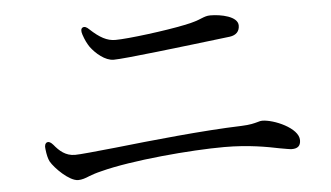

<svg xmlns="http://www.w3.org/2000/svg" viewBox="-42 -670 1083 628"><g transform="rotate(-5 500.0 -356.5)"><path d="M191 -107C203 -107 215 -111 229 -117C240 -121 251 -125 268 -129C370 -156 567 -173 676 -173C757 -173 818 -161 857 -153C875 -150 889 -147 896 -147C914 -147 925 -154 925 -174C925 -214 845 -248 807 -248C803 -248 798 -247 792 -245C781 -242 767 -238 739 -237C611 -233 440 -215 322 -202C254 -195 204 -190 188 -190C157 -190 137 -208 120 -229C112 -238 106 -241 100 -239C94 -236 91 -229 93 -217C95 -199 98 -186 103 -176C116 -153 162 -107 191 -107ZM246 -580C252 -562 258 -550 266 -538C283 -515 313 -489 341 -489C376 -489 560 -511 726 -531C747 -534 758 -546 758 -565C758 -595 703 -606 668 -606C657 -606 649 -603 639 -599C627 -594 612 -588 581 -582C519 -569 394 -553 352 -553C325 -553 301 -566 270 -595C262 -603 255 -606 249 -603C243 -600 242 -592 246 -580Z"/></g></svg>

Font: 寒蝉锦书宋
Style: Regular
Weight: 400
Designer: 寒蝉锦书宋{Warren} 思源宋体{Ryoko NISHIZUKA 西塚涼子 (kana & ideographs); Frank Grießhammer (Latin, Greek & Cyrillic); Wenlong ZHANG 
Foundry: Adobe & ChillType
Version: Version 2.000;Glyphs 3.1.1 (3135)